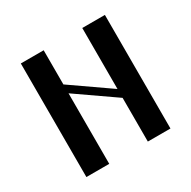

<svg xmlns="http://www.w3.org/2000/svg" viewBox="-120 -616 728 732"><g transform="rotate(-30 244.5 -250.0)"><path d="M160.2 0V-310.5L330.1 -192.4V0H429.7V-500H330.1V-231.4L160.2 -349.6V-500H59.6V0Z"/></g></svg>

Font: TriodPostnaja
Style: Medium
Weight: 500
Version: 20110805; ttfautohint (v0.96) -l 8 -r 50 -G 200 -x 14 -w "G"